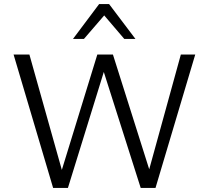

<svg xmlns="http://www.w3.org/2000/svg" viewBox="-20 -927 1029 947"><path d="M492 -572 315 0H242L47 -658H125L285 -89L460 -658H537L716 -92L872 -658H943L747 0H674ZM494 -851 394 -735H340L469 -907H518L648 -735H593Z"/></svg>

Font: LXGW Bright GB
Style: Regular
Weight: 400
Designer: Christian Thalmann (Catharsis Fonts)
Foundry: LXGW / Christian Thalmann (Catharsis Fonts) / Fontworks Inc.
Version: Version 5.510